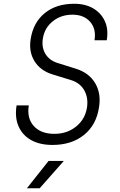

<svg xmlns="http://www.w3.org/2000/svg" viewBox="-20 -760 640 1020"><path d="M259 10Q191 10 145 -16Q99 -42 78.5 -89Q58 -136 68 -200H133Q122 -132 159.5 -90.5Q197 -49 269 -49Q336 -49 384 -87.5Q432 -126 442 -188Q450 -240 428 -279.5Q406 -319 359 -334L258 -365Q194 -385 163 -435.5Q132 -486 143 -553Q157 -641 218 -690.5Q279 -740 374 -740Q434 -740 476 -715Q518 -690 537.5 -646.5Q557 -603 547 -546H482Q492 -606 459 -644Q426 -682 365 -682Q304 -682 260.5 -647Q217 -612 208 -557Q200 -510 220.5 -475Q241 -440 284 -426L386 -394Q454 -372 486 -317.5Q518 -263 506 -190Q492 -96 426 -43Q360 10 259 10ZM123 240 238 95H319L191 240Z"/></svg>

Font: JetBrains Mono NL ExtraLight
Style: Italic
Weight: 200
Italic angle: -9°
Monospace: yes
Designer: Philipp Nurullin, Konstantin Bulenkov
Foundry: JetBrains
Version: Version 2.305; ttfautohint (v1.8.4.7-5d5b)